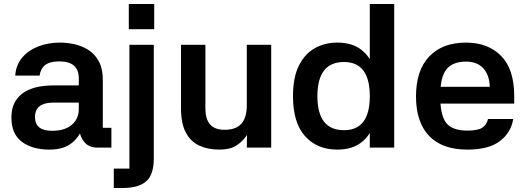

<svg xmlns="http://www.w3.org/2000/svg" viewBox="-20 -738 2628 960"><path d="M537 0H467Q422 0 399 -31Q376 -62 374 -110H397Q380 -56 339 -23Q298 10 227 10Q142 10 89.5 -29Q37 -68 37 -150Q37 -198 55.5 -229.5Q74 -261 104.5 -279Q135 -297 172 -304Q209 -311 246 -311H374V-346Q374 -431 277 -431Q229 -431 206 -413Q183 -395 178 -360H56Q60 -413 90.5 -449.5Q121 -486 170.5 -505.5Q220 -525 280 -525Q315 -525 352 -517Q389 -509 421.5 -488.5Q454 -468 474 -431.5Q494 -395 494 -338V-99H537ZM155 -153Q155 -84 240 -84Q304 -84 339 -114Q374 -144 374 -193V-225H247Q155 -225 155 -153Z M749 54Q749 136 710.5 169Q672 202 594 202H549V105H627V-514H749ZM624 -718H751V-592H624Z M1214 -514H1336V0H1214L1215 -63Q1192 -29 1160.5 -9.5Q1129 10 1076 10Q1020 10 976.5 -10Q933 -30 909 -75.5Q885 -121 885 -197V-514H1007V-198Q1007 -141 1031 -115Q1055 -89 1103 -89Q1159 -89 1186.5 -119Q1214 -149 1214 -213Z M1829 -718H1951V0H1829ZM1666 10Q1566 10 1505.5 -57Q1445 -124 1445 -257Q1445 -351 1474.5 -410Q1504 -469 1554 -497Q1604 -525 1666 -525Q1740 -525 1785.5 -490Q1831 -455 1851.5 -394.5Q1872 -334 1872 -257Q1872 -181 1851.5 -120.5Q1831 -60 1785.5 -25Q1740 10 1666 10ZM1700 -87Q1829 -87 1829 -257Q1829 -428 1700 -428Q1567 -428 1567 -257Q1567 -87 1700 -87Z M2129 -304H2429Q2427 -363 2396.5 -396.5Q2366 -430 2310 -430Q2243 -430 2212 -391Q2181 -352 2181 -258Q2181 -162 2211 -123.5Q2241 -85 2317 -85Q2370 -85 2392 -100Q2414 -115 2420 -143H2546Q2536 -76 2480 -33Q2424 10 2317 10Q2191 10 2125.5 -58.5Q2060 -127 2060 -256Q2060 -386 2126 -455.5Q2192 -525 2310 -525Q2420 -525 2485.5 -458.5Q2551 -392 2551 -258V-220H2128Z"/></svg>

Font: 42dot Sans
Style: Bold
Weight: 700
Designer: 42dot
Version: Version 1.000